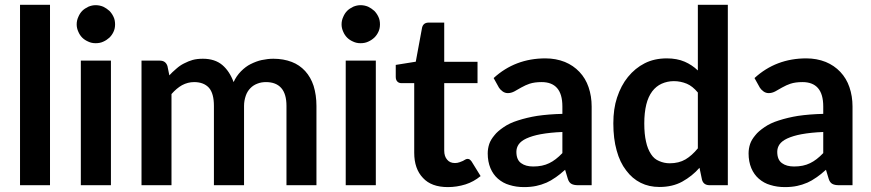

<svg xmlns="http://www.w3.org/2000/svg" viewBox="-20 -763 3587 791"><path d="M62.5 -743.2H186V0H62.5Z M313 -513.2H437V0H313ZM454.1 -662.6Q454.1 -645.5 447.8 -632.3Q441.4 -618.2 430.7 -607.9Q418.9 -597.2 405.3 -591.3Q392.1 -585 374 -585Q357.4 -585 344.2 -591.3Q329.1 -597.7 318.8 -607.9Q308.6 -618.2 302.7 -632.3Q295.9 -647 295.9 -662.6Q295.9 -678.7 302.7 -693.4Q309.1 -708.5 318.8 -718.3Q328.6 -728 344.2 -735.4Q359.4 -741.7 374 -741.7Q390.1 -741.7 405.3 -735.4Q419.4 -728.5 430.7 -718.3Q440.9 -708 447.8 -693.4Q454.1 -680.2 454.1 -662.6Z M686.5 0H563V-513.2H638.7Q662.6 -513.2 669.9 -490.7L677.7 -452.6Q688.5 -464.8 706.5 -480Q721.2 -493.2 737.8 -501.5Q757.8 -511.7 773.9 -516.1Q792 -521 815.9 -521Q865.2 -521 896 -495.1Q925.8 -469.7 942.4 -424.8Q953.6 -449.7 972.7 -469.2Q992.2 -488.8 1011.7 -498.5Q1037.1 -511.2 1058.1 -515.6Q1083.5 -521 1106.4 -521Q1147.5 -521 1182.1 -507.8Q1213.9 -495.6 1237.3 -470.2Q1260.3 -444.8 1272 -409.2Q1283.7 -371.1 1283.7 -326.7V0H1160.2V-326.7Q1160.2 -376 1138.7 -400.4Q1117.2 -424.8 1075.7 -424.8Q1056.2 -424.8 1040.5 -418.5Q1023.4 -412.1 1011.7 -399.9Q999 -387.2 992.7 -369.1Q985.4 -348.1 985.4 -326.7V0H861.3V-326.7Q861.3 -377.9 840.8 -401.4Q819.3 -424.8 779.8 -424.8Q753.9 -424.8 730 -412.1Q707.5 -399.4 686.5 -375.5Z M1404.3 -513.2H1528.3V0H1404.3ZM1545.4 -662.6Q1545.4 -645.5 1539.1 -632.3Q1532.7 -618.2 1522 -607.9Q1510.3 -597.2 1496.6 -591.3Q1483.4 -585 1465.3 -585Q1448.7 -585 1435.5 -591.3Q1420.4 -597.7 1410.2 -607.9Q1399.9 -618.2 1394 -632.3Q1387.2 -647 1387.2 -662.6Q1387.2 -678.7 1394 -693.4Q1400.4 -708.5 1410.2 -718.3Q1419.9 -728 1435.5 -735.4Q1450.7 -741.7 1465.3 -741.7Q1481.4 -741.7 1496.6 -735.4Q1510.7 -728.5 1522 -718.3Q1532.2 -708 1539.1 -693.4Q1545.4 -680.2 1545.4 -662.6Z M1825.2 7.8Q1757.3 7.8 1722.7 -29.8Q1686.5 -67.4 1686.5 -133.8V-420.4H1634.3Q1623.5 -420.4 1617.2 -426.8Q1610.4 -433.6 1610.4 -446.3V-495.6L1692.9 -508.8L1718.8 -648.9Q1721.2 -659.2 1728 -664.6Q1734.9 -669.9 1746.1 -669.9H1810.1V-508.3H1947.3V-420.4H1810.1V-142.6Q1810.1 -118.7 1822.3 -105Q1833.5 -91.3 1854.5 -91.3Q1864.3 -91.3 1873.5 -94.7Q1880.9 -97.2 1887.2 -100.1L1897.5 -106Q1902.3 -108.4 1906.2 -108.4Q1911.1 -108.4 1915 -106Q1919.4 -102.5 1922.9 -97.7L1960 -37.6Q1931.6 -14.2 1897.9 -3.4Q1861.8 7.8 1825.2 7.8Z M2296.9 -132.3V-219.2Q2247.1 -217.3 2207 -210Q2172.9 -203.6 2148.4 -192.4Q2126.5 -182.1 2116.7 -168Q2107.4 -154.3 2107.4 -137.7Q2107.4 -104.5 2127 -90.8Q2145.5 -77.1 2176.8 -77.1Q2215.3 -77.1 2242.7 -90.8Q2269.5 -103.5 2296.9 -132.3ZM2035.6 -401.9 2013.7 -441.4Q2102.1 -522.5 2227.1 -522.5Q2270 -522.5 2307.1 -507.8Q2342.3 -493.2 2367.2 -466.8Q2392.6 -439.9 2404.8 -403.8Q2417.5 -366.7 2417.5 -324.2V0H2361.3Q2344.2 0 2334.5 -5.4Q2324.2 -10.7 2319.3 -26.4L2308.1 -63.5Q2283.7 -42 2270.5 -33.2Q2248 -17.6 2231.9 -10.7Q2209 -1 2189.5 2.9Q2167 7.8 2138.7 7.8Q2106.4 7.8 2078.6 -1Q2052.7 -8.3 2031.2 -26.9Q2011.7 -43.9 2000.5 -70.3Q1989.3 -97.2 1989.3 -130.9Q1989.3 -150.9 1995.6 -169.9Q2001.5 -187.5 2017.6 -206.5Q2029.3 -221.7 2055.2 -239.3Q2079.1 -255.9 2113.3 -266.6Q2150.9 -278.8 2192.9 -285.6Q2240.2 -292.5 2296.9 -293.9V-324.2Q2296.9 -375.5 2274.9 -400.4Q2253.4 -424.8 2211.4 -424.8Q2182.1 -424.8 2161.6 -418Q2146.5 -413.1 2127 -402.3Q2120.6 -398.4 2099.6 -386.7Q2085.9 -379.4 2072.3 -379.4Q2060.1 -379.4 2050.3 -386.7Q2040 -394.5 2035.6 -401.9Z M2855 -151.9V-381.8Q2833 -408.2 2809.6 -418Q2783.7 -428.7 2756.3 -428.7Q2729.5 -428.7 2705.6 -418Q2683.1 -407.7 2667 -386.7Q2650.4 -364.3 2642.6 -332.5Q2634.3 -298.3 2634.3 -254.9Q2634.3 -210 2641.6 -179.2Q2647.9 -149.4 2662.1 -127.9Q2674.8 -107.9 2695.3 -99.6Q2716.3 -90.3 2738.8 -90.3Q2776.9 -90.3 2804.2 -106.4Q2830.6 -122.1 2855 -151.9ZM2855 -743.2H2978.5V0H2903.3Q2878.4 0 2872.1 -22.5L2861.8 -71.8Q2832 -37.6 2790.5 -14.6Q2750.5 7.3 2696.8 7.3Q2653.8 7.3 2619.6 -9.8Q2584.5 -27.3 2559.6 -61Q2533.7 -94.2 2520.5 -143.1Q2506.8 -191.4 2506.8 -254.9Q2506.8 -314.9 2522 -360.8Q2538.6 -411.1 2566.9 -445.8Q2596.7 -482.4 2636.2 -502.4Q2675.8 -522.5 2727.1 -522.5Q2769 -522.5 2800.8 -508.8Q2831.1 -495.6 2855 -472.7Z M3371.6 -132.3V-219.2Q3321.8 -217.3 3281.7 -210Q3247.6 -203.6 3223.1 -192.4Q3201.2 -182.1 3191.4 -168Q3182.1 -154.3 3182.1 -137.7Q3182.1 -104.5 3201.7 -90.8Q3220.2 -77.1 3251.5 -77.1Q3290 -77.1 3317.4 -90.8Q3344.2 -103.5 3371.6 -132.3ZM3110.4 -401.9 3088.4 -441.4Q3176.8 -522.5 3301.8 -522.5Q3344.7 -522.5 3381.8 -507.8Q3417 -493.2 3441.9 -466.8Q3467.3 -439.9 3479.5 -403.8Q3492.2 -366.7 3492.2 -324.2V0H3436Q3418.9 0 3409.2 -5.4Q3398.9 -10.7 3394 -26.4L3382.8 -63.5Q3358.4 -42 3345.2 -33.2Q3322.8 -17.6 3306.6 -10.7Q3283.7 -1 3264.2 2.9Q3241.7 7.8 3213.4 7.8Q3181.2 7.8 3153.3 -1Q3127.4 -8.3 3106 -26.9Q3086.4 -43.9 3075.2 -70.3Q3064 -97.2 3064 -130.9Q3064 -150.9 3070.3 -169.9Q3076.2 -187.5 3092.3 -206.5Q3104 -221.7 3129.9 -239.3Q3153.8 -255.9 3188 -266.6Q3225.6 -278.8 3267.6 -285.6Q3314.9 -292.5 3371.6 -293.9V-324.2Q3371.6 -375.5 3349.6 -400.4Q3328.1 -424.8 3286.1 -424.8Q3256.8 -424.8 3236.3 -418Q3221.2 -413.1 3201.7 -402.3Q3195.3 -398.4 3174.3 -386.7Q3160.6 -379.4 3147 -379.4Q3134.8 -379.4 3125 -386.7Q3114.7 -394.5 3110.4 -401.9Z"/></svg>

Font: Lato-SemiBold
Style: Bold
Weight: 500
Designer: Lukasz Dziedzic with Adam Twardoch and Botio Nikoltchev
Foundry: tyPoland Lukasz Dziedzic
Version: ""